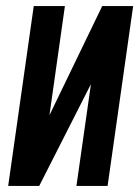

<svg xmlns="http://www.w3.org/2000/svg" viewBox="-20 -611 458 631"><path d="M6.9 0 90.9 -591H193.3L142.5 -232.3L315.9 -591H417.6L333.6 0H231.2L278.9 -334.7L108.9 0Z"/></svg>

Font: Alumni Sans Thin
Style: Italic
Weight: 100
Italic angle: -8°
Designer: Robert E. Leuschke
Foundry: Robert E. Leuschke
Version: Version 1.016